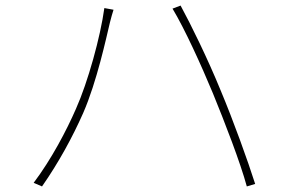

<svg xmlns="http://www.w3.org/2000/svg" viewBox="-20 -695 1040 690"><path d="M253 -304C219 -226 165 -123 101 -38L131 -25C191 -111 241 -203 279 -289C328 -401 362 -560 375 -614C380 -634 383 -644 388 -660L355 -666C341 -563 296 -400 253 -304ZM745 -360C788 -255 844 -110 867 -25L897 -34C871 -116 818 -263 773 -370C726 -485 666 -607 629 -675L600 -664C644 -591 703 -461 745 -360Z"/></svg>

Font: Harano Aji Gothic TW ExtraLight
Style: Regular
Weight: 250
Foundry: Masamichi Hosoda
Version: HaranoAjiGothicTW-ExtraLight version 20230610;ttx 4.39.4